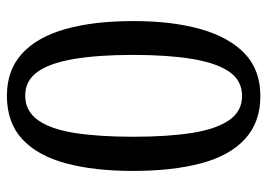

<svg xmlns="http://www.w3.org/2000/svg" viewBox="-129 -635 774 556"><g transform="rotate(-90 258.0 -357.0)"><path d="M258 10Q182 10 133.5 -34.5Q85 -79 63 -162Q41 -245 41 -359Q41 -471 63 -553Q85 -635 133 -679.5Q181 -724 259 -724Q333 -724 381 -680Q429 -636 452 -554Q475 -472 475 -358Q475 -245 451.5 -162.5Q428 -80 380.5 -35Q333 10 258 10ZM258 -43Q303 -43 328.5 -80.5Q354 -118 365.5 -188.5Q377 -259 377 -358Q377 -458 365.5 -528Q354 -598 328.5 -634.5Q303 -671 259 -671Q215 -671 188.5 -634.5Q162 -598 151 -528Q140 -458 140 -358Q140 -259 151 -188.5Q162 -118 188 -80.5Q214 -43 258 -43Z"/></g></svg>

Font: Noto Serif Khmer SemiCondensed
Style: Regular
Weight: 400
Width: 4
Designer: Danh Hong and the Monotype Design Team
Foundry: Monotype Imaging Inc.
Version: Version 2.004